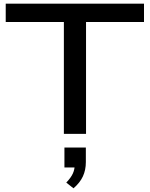

<svg xmlns="http://www.w3.org/2000/svg" viewBox="-20 -725 811 1040"><path d="M326 0V-606H11V-705H760V-606H446V0ZM378 295 339 264Q364 238 374.5 215Q385 192 385 165L407 182H329V74H445V153Q445 196 429 230.5Q413 265 378 295Z"/></svg>

Font: Nunito Sans 10pt Expanded SemiBold
Style: Regular
Weight: 600
Width: 7
Designer: Vernon Adams
Foundry: Vernon Adams
Version: Version 3.101;gftools[0.9.27]